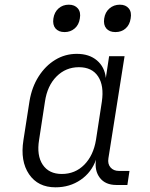

<svg xmlns="http://www.w3.org/2000/svg" viewBox="-20 -790 640 820"><path d="M217 10Q142 10 104 -46Q66 -102 80 -191L106 -358Q116 -418 145 -463.5Q174 -509 216 -534.5Q258 -560 308 -560Q361 -560 394 -532Q427 -504 432 -457L446 -550H512L443 -114Q439 -90 452 -75Q465 -60 488 -60H533L524 0H477Q430 0 406.5 -30.5Q383 -61 390 -108Q371 -54 324.5 -22Q278 10 217 10ZM244 -47Q301 -47 340 -86.5Q379 -126 390 -193L415 -356Q425 -424 399 -463.5Q373 -503 317 -503Q261 -503 221.5 -463.5Q182 -424 172 -356L147 -193Q136 -126 162.5 -86.5Q189 -47 244 -47ZM473 -653Q447 -653 434 -668.5Q421 -684 425 -711Q429 -738 447.5 -754Q466 -770 492 -770Q517 -770 530 -754Q543 -738 538 -711Q534 -684 516.5 -668.5Q499 -653 473 -653ZM256 -653Q230 -653 217 -668.5Q204 -684 208 -711Q212 -738 230 -754Q248 -770 274 -770Q299 -770 312.5 -754Q326 -738 321 -711Q317 -684 299 -668.5Q281 -653 256 -653Z"/></svg>

Font: JetBrains Mono NL ExtraLight
Style: Italic
Weight: 200
Italic angle: -9°
Monospace: yes
Designer: Philipp Nurullin, Konstantin Bulenkov
Foundry: JetBrains
Version: Version 2.305; ttfautohint (v1.8.4.7-5d5b)